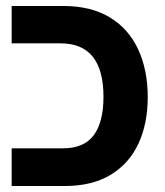

<svg xmlns="http://www.w3.org/2000/svg" viewBox="-20 -622 553 642"><path d="M19 0V-126H190Q261 -126 293.5 -170Q326 -214 326 -298Q326 -477 183 -477H19V-602H192Q284 -602 347 -564Q410 -526 442 -457Q474 -388 474 -297Q474 -209 443 -142Q412 -75 350 -37.5Q288 0 196 0Z"/></svg>

Font: Noto Sans Hebrew SemiCondensed
Style: Bold
Weight: 700
Width: 4
Designer: Monotype Design Team
Foundry: Monotype Imaging Inc.
Version: Version 2.004; ttfautohint (v1.8.4.7-5d5b)